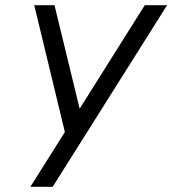

<svg xmlns="http://www.w3.org/2000/svg" viewBox="-20 -720 664 740"><path d="M97 0H183L624 -700H538L287 -301L190 -700H112L230 -211Z"/></svg>

Font: Uncut Sans
Style: Italic
Weight: 400
Italic angle: -11°
Designer: Kasper Nordkvist
Foundry: UNCUT.wtf
Version: Version 1.304;Glyphs 3.2 (3246)